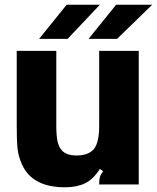

<svg xmlns="http://www.w3.org/2000/svg" viewBox="-20 -783 666 815"><path d="M73 -86Q58 -119 54.5 -152.5Q51 -186 51 -250V-567H219V-248Q219 -206 224.5 -182Q230 -158 243 -144Q263 -123 305 -123Q357 -123 380 -152Q401 -181 401 -248V-567H569V0H401V-6Q401 -22 404.5 -33Q408 -44 418 -56L404 -66Q376 -22 341 -5Q306 12 256 12Q116 12 73 -86ZM267 -618H146L263 -763H404ZM477 -618H356L473 -763H626Z"/></svg>

Font: Open Sauce Sans Black
Style: Regular
Weight: 900
Designer: Alfredo Marco Pradil
Foundry: Creative Sauce Fz LLC
Version: Version 1.477